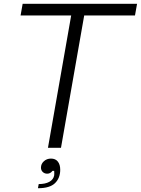

<svg xmlns="http://www.w3.org/2000/svg" viewBox="-20 -783 746 1017"><path d="M303 0H234L357 -701H89L100 -763H706L695 -701H426ZM185 192Q220 192 241.5 180Q263 168 267 146Q268 137 267 122H258Q247 137 230 137Q216 137 206.5 128Q197 119 197 105Q197 85 212.5 71Q228 57 250 57Q274 57 286.5 73Q299 89 299 116Q299 160 271.5 187Q244 214 181 214Z"/></svg>

Font: Open Sauce One Light Italic
Style: Regular
Weight: 300
Italic angle: -10°
Designer: Alfredo Marco Pradil
Foundry: Creative Sauce Fz LLC
Version: Version 1.477